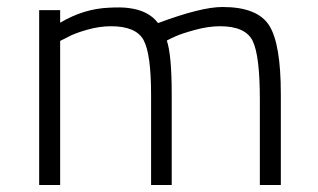

<svg xmlns="http://www.w3.org/2000/svg" viewBox="-20 -529 908 549"><path d="M152 0H92V-500H152V-464Q219 -504 292 -507Q327 -509 348 -506Q405 -499 432 -463Q555 -509 616 -509Q716 -509 749.5 -456.5Q783 -404 783 -260V0H723V-245Q723 -370 702.5 -412Q682 -454 609 -454Q576 -454 537.5 -443.5Q499 -433 480.5 -424.5Q462 -416 457 -413Q471 -372 471 -260V0H412V-258Q412 -375 390.5 -414.5Q369 -454 297 -454Q264 -454 227.5 -443.5Q191 -433 172 -422L152 -412Z"/></svg>

Font: TypoPRO Titillium Text
Style: 250 wt
Weight: 300
Designer: Accademia di Belle Arti di Urbino and others
Foundry: Accademia di Belle Arti di Urbino and others.
Version: Version 25.000